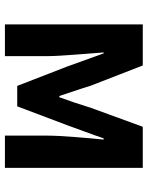

<svg xmlns="http://www.w3.org/2000/svg" viewBox="70 -670 600 780"><g transform="rotate(90 370.0 -280.0)"><path d="M79 0H208V-173C208 -230 197 -339 193 -401H197C213 -355 235 -297 251 -251L329 -50H412L488 -251C504 -297 526 -353 542 -401H547C541 -339 531 -230 531 -173V0H662V-560H495L418 -349C404 -303 390 -262 375 -221H370C357 -262 342 -303 328 -349L246 -560H79Z"/></g></svg>

Font: Noto Sans JP
Style: Bold
Weight: 700
Designer: Ryoko NISHIZUKA 西塚涼子 (kana, bopomofo & ideographs); Paul D. Hunt (Latin, Greek & Cyrillic); Sandoll Communications 산돌커뮤니
Foundry: Adobe
Version: Version 2.004;hotconv 1.0.118;makeotfexe 2.5.65603